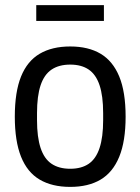

<svg xmlns="http://www.w3.org/2000/svg" viewBox="-20 -720 549 752"><path d="M255 12Q184 12 135.5 -16.5Q87 -45 62.5 -106Q38 -167 38 -263Q38 -360 62.5 -420.5Q87 -481 135.5 -509.5Q184 -538 255 -538Q326 -538 374 -509.5Q422 -481 447 -420.5Q472 -360 472 -263Q472 -167 447 -106Q422 -45 374 -16.5Q326 12 255 12ZM255 -59Q299 -59 327.5 -78.5Q356 -98 370 -140.5Q384 -183 384 -249V-277Q384 -344 370 -386Q356 -428 327.5 -447.5Q299 -467 255 -467Q211 -467 182 -447.5Q153 -428 139 -386Q125 -344 125 -277V-249Q125 -183 139 -140.5Q153 -98 182 -78.5Q211 -59 255 -59ZM122 -638V-700H387V-638Z"/></svg>

Font: Archivo SemiCondensed
Style: Regular
Weight: 400
Width: 4
Designer: Hector Gatti
Foundry: Omnibus-Type
Version: Version 2.001